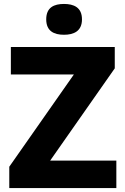

<svg xmlns="http://www.w3.org/2000/svg" viewBox="-20 -952 634 972"><path d="M304 -932C254 -932 214 -915 214 -854C214 -794 254 -776 304 -776C353 -776 395 -794 395 -854C395 -915 353 -932 304 -932ZM569 0V-139H234L561 -606V-714H35V-575H354L27 -108V0Z"/></svg>

Font: Noto Sans Ethiopic ExtraBold
Style: Regular
Weight: 800
Designer: Monotype Design Team
Foundry: Monotype Imaging Inc.
Version: Version 2.102